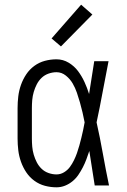

<svg xmlns="http://www.w3.org/2000/svg" viewBox="-20 -791 540 819"><path d="M221 8Q196 8 171.5 1.5Q147 -5 126.5 -20Q106 -35 92 -56Q78 -77 69.5 -101Q61 -125 58 -150Q55 -175 55 -200V-330Q55 -355 58 -380Q61 -405 69.5 -429Q78 -453 92 -474Q106 -495 126.5 -510Q147 -525 171.5 -531.5Q196 -538 221 -538Q249 -538 273 -523.5Q297 -509 313 -487.5Q329 -466 340.5 -441Q352 -416 360 -390Q366 -425 371 -460Q376 -495 382 -530H443Q430 -465 418 -399.5Q406 -334 392 -269Q407 -202 419 -134.5Q431 -67 445 0H384Q378 -37 372.5 -73.5Q367 -110 361 -147Q355 -129 348.5 -111.5Q342 -94 333.5 -77.5Q325 -61 314.5 -45.5Q304 -30 289.5 -18Q275 -6 257.5 1Q240 8 221 8ZM221 -47Q238 -47 253 -56Q268 -65 278 -78.5Q288 -92 295.5 -107.5Q303 -123 308.5 -138.5Q314 -154 318.5 -170.5Q323 -187 327 -203Q331 -219 334.5 -235.5Q338 -252 341 -269Q337 -290 332 -311.5Q327 -333 321 -354Q315 -375 308 -395.5Q301 -416 290 -435Q279 -454 261 -468.5Q243 -483 221 -483Q204 -483 187 -477Q170 -471 157.5 -459Q145 -447 137 -431.5Q129 -416 124 -399Q119 -382 117.5 -364.5Q116 -347 116 -330V-200Q116 -183 117.5 -165.5Q119 -148 124 -131Q129 -114 137 -98.5Q145 -83 157.5 -71Q170 -59 187 -53Q204 -47 221 -47ZM240 -593 200 -627 326 -771 374 -729Z"/></svg>

Font: Iosevka Slab Light
Style: Regular
Weight: 300
Monospace: yes
Designer: Belleve Invis
Foundry: Belleve Invis
Version: Version 11.1.0; ttfautohint (v1.8.3)